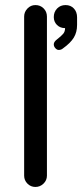

<svg xmlns="http://www.w3.org/2000/svg" viewBox="-20 -739 327 765"><path d="M76.2 -39.1V-672.9Q76.2 -691.4 89.4 -705.1Q102.5 -718.8 121.1 -718.8Q140.6 -718.8 153.8 -705.6Q167 -692.4 167 -672.9V-39.1Q167 -20.5 153.3 -7.3Q139.6 5.9 121.1 5.9Q102.5 5.9 89.4 -7.3Q76.2 -20.5 76.2 -39.1ZM207 -582Q224.6 -595.7 231.9 -604.5Q239.3 -613.3 239.3 -627Q219.7 -627 207 -639.6Q194.3 -652.3 194.3 -670.9Q194.3 -691.4 207.5 -705.1Q220.7 -718.8 241.2 -718.8Q261.7 -718.8 274.4 -705.1Q287.1 -691.4 287.1 -669.9V-639.6Q287.1 -610.4 273.9 -588.9Q260.7 -567.4 230.5 -545.9Q223.6 -540 213.9 -540Q207 -540 200.7 -546.9Q194.3 -553.7 194.3 -562.5Q194.3 -572.3 207 -582Z"/></svg>

Font: jf-openhuninn-2.0
Style: Regular
Weight: 400
Designer: [Kosugi Maru]
Designed by MOTOYA      

[Varela Round]
Joe Prince (Latin component); Avraham Cornfeld (Hebrew component)
Foundry: justfont CO.,LTD.
Version: 2.0